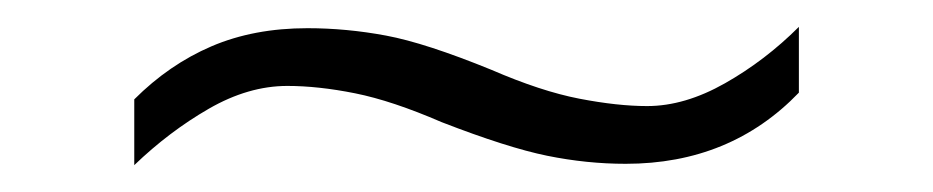

<svg xmlns="http://www.w3.org/2000/svg" viewBox="-20 -354 695 143"><path d="M309 -263Q272 -279 244.5 -284.5Q217 -290 194 -290Q165 -290 135.5 -273Q106 -256 80 -231V-280Q106 -306 137.5 -319.5Q169 -333 209 -333Q238 -333 267.5 -327.5Q297 -322 346 -302Q383 -286 411.5 -280.5Q440 -275 462 -275Q490 -275 520 -292Q550 -309 575 -334V-285Q524 -232 446 -232Q417 -232 387.5 -238Q358 -244 309 -263Z"/></svg>

Font: Ancizar Sans Thin
Style: Regular
Weight: 100
Designer: Cesar Puertas, Viviana Monsalve, Julian Moncada, Julian Prieto, Jose Castro, Mariel Hernandez, Felipe Aragon, Sara Alarc
Version: Version 8.100